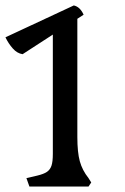

<svg xmlns="http://www.w3.org/2000/svg" viewBox="-20 -685 458 705"><path d="M77 -31 116 -40Q141 -46 152.5 -54Q164 -62 169 -76.5Q174 -91 174 -120V-558L63 -486Q43 -489 27 -507Q11 -525 0 -548L251 -665Q274 -660 287 -631L264 -616V-182Q264 -126 273 -93Q282 -60 305 -31L315 -15L305 0H88Z"/></svg>

Font: Kurale
Style: Regular
Weight: 400
Designer: Eduardo Rodriguez Tunni
Foundry: Eduardo Rodriguez Tunni
Version: Version 2.000